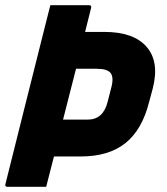

<svg xmlns="http://www.w3.org/2000/svg" viewBox="-24 -720 644 740"><path d="M170 -700H319Q330 -700 327 -689Q316 -643 304 -597H378Q491 -597 541 -539.5Q591 -482 565 -380L551 -328Q524 -220 459.5 -168.5Q395 -117 288 -117H184Q169 -58 154 0H5Q-6 0 -3 -11Q34 -157 70 -302.5Q106 -448 143 -593Q150 -620 156.5 -646.5Q163 -673 170 -700ZM348 -455H269Q244 -357 219 -259H314Q374 -259 391 -328L404 -379Q416 -421 402 -439Q389 -455 348 -455Z"/></svg>

Font: Recursive Sn Lnr St XBd
Style: Italic
Weight: 800
Italic angle: -15°
Version: Version 1.079;hotconv 1.0.112;makeotfexe 2.5.65598; ttfautoh